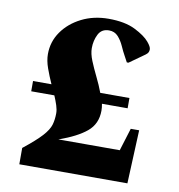

<svg xmlns="http://www.w3.org/2000/svg" viewBox="-77 -740 754 810"><g transform="rotate(10 300.0 -335.0)"><path d="M59 0V-70Q112 -112 137 -139.5Q162 -167 168.5 -189.5Q175 -212 175 -239Q175 -254 169 -272.5Q163 -291 154 -312H55V-356H134Q120 -387 108.5 -419Q97 -451 97 -479Q97 -532 127 -575Q157 -618 208.5 -644Q260 -670 324 -670Q394 -670 438 -648Q482 -626 501 -603Q517 -584 517 -573Q517 -566 514.5 -560.5Q512 -555 504 -549L438 -502H431L417 -528Q408 -544 398 -566.5Q388 -589 373 -605.5Q358 -622 334 -622Q302 -622 288.5 -595Q275 -568 275 -536Q275 -512 287 -482.5Q299 -453 315 -420.5Q331 -388 343 -356H468V-312H358Q361 -296 361 -283Q361 -226 320.5 -192.5Q280 -159 203 -132H466L496 -229H532L522 0Z"/></g></svg>

Font: Spectral ExtraBold
Style: Regular
Weight: 800
Designer: Jean-Baptiste Levee
Foundry: Production Type
Version: Version 2.001